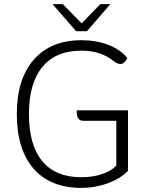

<svg xmlns="http://www.w3.org/2000/svg" viewBox="-20 -906 706 936"><path d="M604 -368V-73Q567 -35 505.5 -12.5Q444 10 377 10Q226 10 144 -83.5Q62 -177 62 -350Q62 -521 145 -615.5Q228 -710 377 -710Q449 -710 508.5 -687Q568 -664 601 -623Q595 -610 586 -602Q577 -594 567 -594Q553 -594 539 -605Q504 -633 464.5 -646Q425 -659 376 -659Q252 -659 186.5 -579.5Q121 -500 121 -350Q121 -199 186 -120.5Q251 -42 376 -42Q431 -42 476.5 -57Q522 -72 547 -99V-317H388Q369 -317 361.5 -328.5Q354 -340 354 -368ZM236 -886H286L378 -792L469 -886H518L404 -754H351Z"/></svg>

Font: Krub Light
Style: Regular
Weight: 300
Designer: Ekaluck Peanpanawate
Foundry: Cadson Demak Co.,Ltd.
Version: Version 1.000; ttfautohint (v1.6)